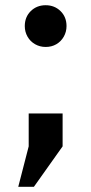

<svg xmlns="http://www.w3.org/2000/svg" viewBox="-20 -561 350 736"><path d="M50 155 90 0V-126H220V0L110 155ZM155 -381Q133 -381 114.5 -391.5Q96 -402 85.5 -420.5Q75 -439 75 -461Q75 -496 98 -518.5Q121 -541 155 -541Q189 -541 212 -518.5Q235 -496 235 -461Q235 -439 224.5 -420.5Q214 -402 196 -391.5Q178 -381 155 -381Z"/></svg>

Font: Golos Text Medium
Style: Regular
Weight: 500
Designer: A.Korolkova, Vitaly Kuzmin
Foundry: ParaType Ltd
Version: Version 2.004